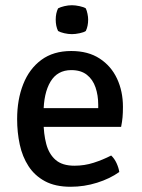

<svg xmlns="http://www.w3.org/2000/svg" viewBox="-20 -701 541 734"><path d="M106.5 -216V-287.5H355.5V-300.5Q355.5 -336.5 345.2 -366.8Q335 -397 312.2 -415Q289.5 -433 252.5 -433Q199.5 -433 173 -388.8Q146.5 -344.5 146.5 -268V-238Q146.5 -189.5 156.8 -150.8Q167 -112 192.5 -89.8Q218 -67.5 264.5 -67.5Q303 -67.5 338 -78.8Q373 -90 405 -106.5Q417.5 -95 425.8 -76.8Q434 -58.5 436 -43.5Q400.5 -18 351.2 -2.5Q302 13 250 13Q191.5 13 152 -8.2Q112.5 -29.5 89 -65.8Q65.5 -102 55.5 -148.5Q45.5 -195 45.5 -246Q45.5 -320.5 68.8 -379.2Q92 -438 138 -472Q184 -506 252.5 -506Q317 -506 361 -477.2Q405 -448.5 427.5 -400.2Q450 -352 450 -292.5Q450 -269.5 448.5 -252.8Q447 -236 443 -216ZM193 -626Q193 -650.5 202 -669Q211 -674 226 -677.5Q241 -681 255 -681Q268 -681 284.2 -677.5Q300.5 -674 308 -669Q312 -660.5 314.5 -648.2Q317 -636 317 -626Q317 -601 308 -582.5Q301 -577.5 284.5 -574Q268 -570.5 255 -570.5Q241 -570.5 225.8 -574Q210.5 -577.5 202 -582.5Q193 -601 193 -626Z"/></svg>

Font: Signika Negative
Style: Regular
Weight: 400
Designer: Anna Giedry
Foundry: Anna Giedry
Version: Version 2.001